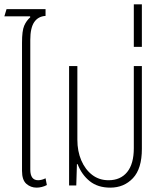

<svg xmlns="http://www.w3.org/2000/svg" viewBox="-20 -851 743 881"><path d="M148 10Q121 10 101 -7.5Q81 -25 81 -67V-655Q81 -710 91 -733Q101 -756 119 -772L118 -776H0L10 -809H189V-778Q155 -776 137 -749.5Q119 -723 119 -668V-73Q119 -24 155 -24Q163 -24 172.5 -26.5Q182 -29 189 -33L195 -2Q184 4 171.5 7Q159 10 148 10Z M486 10Q429 10 392 -19.5Q355 -49 336 -98H333L330 0H297V-548H335V-210Q335 -157 353 -115Q371 -73 403 -48.5Q435 -24 478 -24Q533 -24 563.5 -61.5Q594 -99 594 -171V-548H631V-168Q631 -77 590 -33.5Q549 10 486 10Z M594 -636V-831H631V-636Z"/></svg>

Font: Noto Sans Thai Cond ExtLt
Style: Regular
Weight: 200
Width: 3
Designer: Monotype Design Team
Foundry: Monotype Imaging Inc.
Version: Version 2.002; ttfautohint (v1.8.4.7-5d5b)